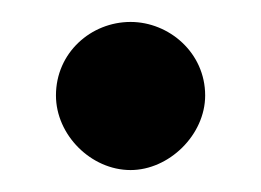

<svg xmlns="http://www.w3.org/2000/svg" viewBox="-20 -385 238 175"><path d="M31 -298C31 -262 63 -230 99 -230C134 -230 167 -262 167 -298C167 -337 134 -365 99 -365C63 -365 31 -337 31 -298Z"/></svg>

Font: Economica
Style: Bold
Weight: 700
Designer: Vicente Lamonaca
Foundry: Vicente Lamonaca
Version: Version 1.100